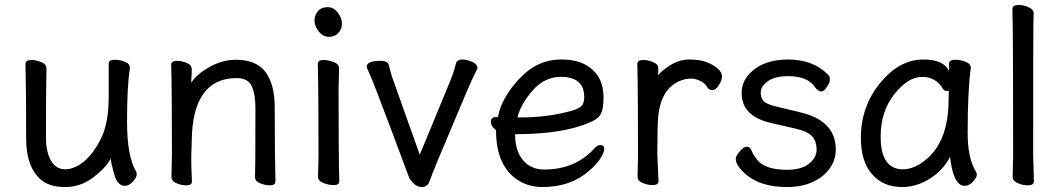

<svg xmlns="http://www.w3.org/2000/svg" viewBox="-20 -733 4292 777"><path d="M147.9 -3.9Q85.9 -55.2 85.9 -170.9Q85.9 -368.2 83 -474.1Q83 -490.2 106.9 -490.2Q126 -490.2 147 -481.7Q168 -473.1 168 -456.1Q166 -368.2 166 -174.8Q166 -119.1 186 -83.5Q206.1 -47.9 243.2 -47.9Q281.2 -47.9 320.1 -79.8Q358.9 -111.8 389.4 -173.8Q419.9 -235.8 419.9 -341.8V-475.1Q419.9 -491.2 444.8 -491.2Q464.8 -491.2 485.4 -483.2Q505.9 -475.1 505.9 -458Q494.1 -384.8 494.1 -241.2Q494.1 -99.1 531.2 -38.1Q533.2 -34.2 533.2 -25.9Q533.2 -16.1 518.1 1.5Q502.9 19 484.9 19Q455.1 19 442.1 -27.6Q429.2 -74.2 428.2 -91.8Q410.2 -55.2 358.2 -15.6Q306.2 23.9 244.1 23.9Q182.1 23.9 147.9 -3.9Z M1071.8 17.1Q1052.7 17.1 1032.2 8.5Q1011.7 0 1011.7 -17.1Q1013.7 -34.2 1013.7 -293Q1013.7 -351.1 998.8 -384Q983.9 -417 938 -417Q758.8 -417 755.9 -162.1L753.9 -97.2Q753.9 -59.1 756.8 1Q756.8 17.1 733.9 17.1Q714.8 17.1 694.3 8.5Q673.8 0 673.8 -17.1L675.8 -115.2Q675.8 -363.8 672.9 -471.2Q672.9 -486.8 696.8 -486.8Q714.8 -486.8 735.4 -478.5Q755.9 -470.2 755.9 -453.1V-439Q753.9 -411.1 753.9 -397.9Q775.9 -433.1 828.4 -462.2Q880.9 -491.2 934.1 -491.2Q1029.8 -491.2 1064.9 -424.8Q1091.8 -377.9 1091.8 -296.9Q1091.8 -105 1094.7 1Q1094.7 17.1 1071.8 17.1Z M1330.1 16.1Q1311 16.1 1289.1 7.6Q1267.1 -1 1267.1 -17.1L1269 -105Q1269 -368.2 1266.1 -475.1Q1266.1 -490.2 1290 -490.2Q1309.1 -490.2 1330.6 -481.7Q1352.1 -473.1 1352.1 -457L1350.1 -368.2Q1350.1 -105 1353 1Q1353 16.1 1330.1 16.1ZM1252.9 -649.9Q1252.9 -671.9 1266.8 -688Q1280.8 -704.1 1306.2 -704.1Q1330.1 -704.1 1346.9 -682.1Q1363.8 -660.2 1363.8 -638.2Q1363.8 -615.2 1349.4 -599.6Q1335 -584 1311 -584Q1287.1 -584 1270 -605.5Q1252.9 -627 1252.9 -649.9Z M1647.9 2.9Q1638.7 -5.9 1635.3 -15.4Q1631.8 -24.9 1560.8 -214.4Q1489.7 -403.8 1476.8 -431.4Q1463.9 -459 1463.9 -462.9Q1463.9 -486.8 1521 -486.8Q1549.8 -486.8 1553.7 -469.2Q1564 -426.8 1571.8 -407.2L1678.7 -106.9L1802.7 -407.2Q1814.9 -436 1825.7 -478Q1831.1 -492.2 1852.1 -492.2Q1869.6 -492.2 1890.9 -482.7Q1912.1 -473.1 1912.1 -457Q1912.1 -454.1 1897.9 -427Q1883.8 -399.9 1810.1 -223.1Q1732.9 -42 1719.7 -2.9Q1710.9 23.9 1688 23.9Q1665 23.9 1647.9 2.9Z M2086.4 -257.8Q2197.3 -257.8 2291.5 -284.2Q2325.2 -293.9 2334.7 -305.4Q2344.2 -316.9 2344.2 -340.8Q2344.2 -421.9 2249.5 -421.9Q2183.1 -421.9 2134.8 -366Q2086.4 -310.1 2074.2 -257.8ZM2175.3 23.9Q2122.1 23.9 2079.1 -2Q1987.3 -59.1 1987.3 -206.1Q1966.3 -222.2 1966.3 -241Q1966.3 -259.8 1991.2 -259.8H1995.1Q2009.3 -336.9 2081.8 -414.6Q2154.3 -492.2 2250.5 -492.2Q2314.5 -492.2 2352.5 -469.2Q2422.4 -428.2 2422.4 -339.8Q2422.4 -305.2 2416.3 -283.7Q2410.2 -262.2 2389.2 -249Q2368.2 -235.8 2322.3 -221.2Q2221.2 -189.9 2064.5 -189.9Q2064.5 -123 2096.4 -85Q2128.4 -46.9 2182.1 -46.9Q2305.2 -46.9 2382.3 -128.9Q2396.5 -146 2409.2 -146Q2425.3 -146 2425.3 -129.9Q2425.3 -117.2 2410.4 -93Q2395.5 -68.8 2364.3 -42Q2289.6 23.9 2175.3 23.9Z M2621.1 16.1Q2602.1 16.1 2581.1 7.6Q2560.1 -1 2560.1 -18.1L2562 -106Q2562 -367.2 2559.1 -474.1Q2559.1 -490.2 2583 -490.2Q2602.1 -490.2 2623 -481.7Q2644 -473.1 2644 -458Q2644 -436 2643.1 -428.2Q2654.3 -443.8 2689 -466.8Q2727.1 -492.2 2770 -492.2Q2812 -492.2 2839.1 -481.7Q2866.2 -471.2 2884 -456.1Q2901.9 -440.9 2901.9 -423.8Q2901.9 -408.2 2888.9 -388.2Q2876 -368.2 2863.3 -368.2Q2849.1 -368.2 2841.3 -380.9Q2832 -397.9 2812 -406.5Q2792 -415 2778.3 -415Q2738.3 -415 2704.1 -390.1Q2654.3 -354 2644 -265.1Q2640.1 -230 2640.1 -106L2645 0Q2645 16.1 2621.1 16.1Z M3165.5 23.9Q3061.5 23.9 3002.4 -23.9Q2957.5 -62 2957.5 -89.8Q2957.5 -102.1 2973.6 -120.6Q2989.7 -139.2 3001.5 -139.2Q3014.6 -139.2 3019.5 -127.9Q3026.4 -108.9 3041.5 -89.8Q3072.8 -45.9 3164.6 -45.9Q3223.6 -45.9 3254.2 -70.6Q3284.7 -95.2 3284.7 -127.2Q3284.7 -159.2 3268.1 -179.7Q3251.5 -200.2 3200 -212.2Q3148.4 -224.1 3098.6 -235.8Q2981.4 -263.2 2981.4 -356Q2981.4 -397 3007.3 -428.2Q3062.5 -492.2 3168.5 -492.2Q3274.4 -492.2 3334.5 -426.8Q3338.4 -422.9 3338.4 -410.9Q3338.4 -398.9 3326.4 -380.9Q3314.5 -362.8 3303.7 -362.8Q3291.5 -362.8 3279.3 -378.9Q3249.5 -424.8 3170.4 -424.8Q3114.7 -424.8 3086.7 -403.8Q3058.6 -382.8 3058.6 -359.9Q3058.6 -335.9 3070.6 -323.5Q3082.5 -311 3121.6 -301.8L3217.3 -278.8Q3362.3 -245.1 3362.3 -127.9Q3362.3 -85.9 3337.9 -51.5Q3313.5 -17.1 3269 3.4Q3224.6 23.9 3165.5 23.9Z M3633.8 -47.9Q3675.8 -47.9 3716.8 -79.1Q3818.8 -152.8 3818.8 -330.1L3819.8 -365.2H3811Q3801.8 -365.2 3796.9 -372.1Q3768.1 -421.9 3711.9 -421.9Q3654.8 -421.9 3599.4 -352.1Q3543.9 -282.2 3543.9 -180.2Q3543.9 -47.9 3633.8 -47.9ZM3630.9 23.9Q3554.7 23.9 3509.3 -27.6Q3463.9 -79.1 3463.9 -174.8Q3463.9 -301.8 3541.7 -397Q3619.6 -492.2 3716.8 -492.2Q3798.8 -492.2 3820.8 -445.8V-475.1Q3820.8 -491.2 3845.7 -491.2Q3865.7 -491.2 3887.2 -483.2Q3908.7 -475.1 3908.7 -458Q3896 -368.2 3896 -194.8Q3896 -91.8 3929.7 -38.1Q3933.1 -32.2 3933.1 -24.9Q3933.1 -16.1 3918 1.5Q3902.8 19 3883.8 19Q3837.9 19 3824.7 -98.1Q3796.9 -43.9 3742.9 -10Q3689 23.9 3630.9 23.9Z M4138.2 17.1Q4119.1 17.1 4098.6 8.1Q4078.1 -1 4078.1 -17.1L4080.1 -105Q4080.1 -609.9 4077.1 -696.8Q4077.1 -712.9 4103 -712.9Q4122.1 -712.9 4142.6 -703.9Q4163.1 -694.8 4163.1 -679.2Q4163.1 -658.2 4162.1 -643.1Q4161.1 -589.8 4161.1 -105L4164.1 1Q4164.1 17.1 4138.2 17.1Z"/></svg>

Font: LXGW WenKai GB Screen
Style: Regular
Weight: 400
Designer: LXGW / Fontworks Inc.
Foundry: LXGW / Fontworks Inc.
Version: Version 1.321;February 19, 2024;FontCreator 14.0.0.2901 64-b